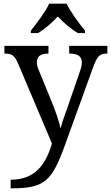

<svg xmlns="http://www.w3.org/2000/svg" viewBox="-20 -786 605 1046"><path d="M148 -619V-606H187C225 -628 265 -664 295 -696C325 -664 366 -628 404 -606H443V-619C412 -657 364 -721 343 -766H248C227 -721 179 -657 148 -619ZM38 193V240H47C224 240 264 198 334 4L486 -416C509 -480 523 -494 562 -494H565V-536H357V-494H360C404 -494 426 -479 426 -445C426 -434 423 -418 417 -402L350 -207C336 -167 319 -124 310 -86C304 -119 281 -185 262 -231L189 -409C183 -424 181 -435 181 -446C181 -479 201 -494 241 -494H244V-536H4V-494H7C46 -494 60 -482 78 -441L263 -4C230 108 173 193 38 193Z"/></svg>

Font: Noto Nastaliq Urdu
Style: Regular
Weight: 400
Designer: Monotype Design Team (Patrick Giasson: type design, Kamal Mansour: OpenType code, Glenda Bellarosa). Updated by Simon Co
Foundry: Monotype Imaging Inc., Simon Cozens
Version: Version 3.009